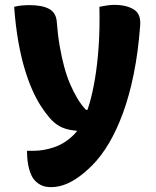

<svg xmlns="http://www.w3.org/2000/svg" viewBox="-20 -568 640 788"><path d="M449 -548Q499 -548 529.5 -529Q560 -510 555 -460Q547 -354 529 -265Q511 -176 485 -105Q459 -34 427 20Q395 74 358 111Q330 139 302 159Q274 179 246 189.5Q218 200 189 200Q179 200 170 198.5Q161 197 153.5 194Q146 191 138.5 186Q131 181 124 174Q109 159 100 127Q91 95 91 55V51H97Q102 51 106.5 51Q111 51 116 51Q159 51 203 36Q247 21 284 -16Q301 -33 317 -64Q333 -95 346.5 -140.5Q360 -186 370 -246Q380 -306 385 -379.5Q390 -453 388 -540Q398 -542 406.5 -543.5Q415 -545 422 -546Q429 -547 436 -547.5Q443 -548 449 -548ZM100 -547Q153 -547 181.5 -531.5Q210 -516 213 -479Q217 -425 225 -379Q233 -333 243.5 -294Q254 -255 268 -222.5Q282 -190 298 -163.5Q314 -137 333 -117H367L336 -30H329Q294 -30 267.5 -35Q241 -40 221 -52Q201 -64 183 -85Q164 -107 146 -135.5Q128 -164 111.5 -201.5Q95 -239 80.5 -287.5Q66 -336 55 -398.5Q44 -461 38 -540Q47 -542 54.5 -543.5Q62 -545 69.5 -545.5Q77 -546 84.5 -546.5Q92 -547 100 -547Z"/></svg>

Font: Recursive Casual ExtraBold
Style: Regular
Weight: 800
Version: Version 1.047